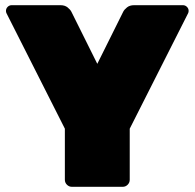

<svg xmlns="http://www.w3.org/2000/svg" viewBox="-20 -720 750 740"><path d="M230 -27V-224L5 -669Q3 -673 3 -678Q3 -687 9.5 -693.5Q16 -700 25 -700H213Q230 -700 240.5 -691.5Q251 -683 255 -675L355 -474L455 -675Q459 -683 469.5 -691.5Q480 -700 497 -700H685Q694 -700 700.5 -693.5Q707 -687 707 -678Q707 -673 705 -669L480 -224V-27Q480 -16 472 -8Q464 0 453 0H257Q246 0 238 -8Q230 -16 230 -27Z"/></svg>

Font: Rubik
Style: Regular
Weight: 900
Designer: Hubert & Fischer
Foundry: Hubert & Fischer
Version: Version 1.100